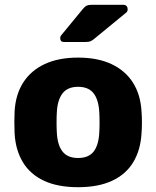

<svg xmlns="http://www.w3.org/2000/svg" viewBox="-20 -770 650 800"><path d="M305.2 10Q220.7 10 163.2 -16.9Q105.6 -43.8 75.1 -94.5Q44.6 -145.3 40.8 -214.9Q39.8 -234.9 39.8 -260.3Q39.8 -285.8 40.8 -305.1Q44.6 -375.7 76.7 -426Q108.8 -476.2 166.3 -503.1Q223.9 -530 305.2 -530Q386.6 -530 444.2 -503.1Q501.7 -476.2 533.8 -426Q565.9 -375.7 569.7 -305.1Q571.4 -285.8 571.4 -260.3Q571.4 -234.9 569.7 -214.9Q565.9 -145.3 535.4 -94.5Q504.9 -43.8 447.3 -16.9Q389.7 10 305.2 10ZM305.2 -111.7Q349.6 -111.7 370.5 -138.9Q391.4 -166.1 393.8 -219.9Q394.8 -234.9 394.8 -260Q394.8 -285.1 393.8 -300.1Q391.4 -353 370.5 -380.6Q349.6 -408.3 305.2 -408.3Q261.5 -408.3 240.3 -380.6Q219.1 -353 216.7 -300.1Q215.7 -285.1 215.7 -260Q215.7 -234.9 216.7 -219.9Q219.1 -166.1 240.3 -138.9Q261.5 -111.7 305.2 -111.7ZM246.9 -595Q230.9 -595 230.9 -611Q230.9 -619 235.9 -624L324.2 -731.4Q334.1 -743.2 341.4 -746.6Q348.7 -750 361.2 -750H492.9Q511.9 -750 511.9 -730.4Q511.9 -723.4 506.9 -718.4L374.1 -609.4Q366.1 -602.4 358.1 -598.7Q350 -595 336.2 -595Z"/></svg>

Font: Rubik Light
Style: Regular
Weight: 300
Designer: Hubert and Fischer
Foundry: Hubert and Fischer
Version: Version 2.300;gftools[0.9.30]